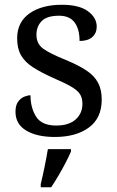

<svg xmlns="http://www.w3.org/2000/svg" viewBox="-20 -565 491 806"><path d="M210 10Q135 10 90 -17Q45 -44 45 -96Q45 -123 56 -138Q67 -153 81.5 -159Q96 -165 108 -165Q108 -113 131.5 -75.5Q155 -38 216 -38Q269 -38 297.5 -63.5Q326 -89 326 -129Q326 -154 315.5 -170Q305 -186 278.5 -201.5Q252 -217 203 -238Q152 -261 118.5 -282.5Q85 -304 68.5 -332.5Q52 -361 52 -404Q52 -472 103.5 -508.5Q155 -545 240 -545Q312 -545 349 -518Q386 -491 386 -453Q386 -426 367.5 -409.5Q349 -393 314 -393Q314 -443 293 -471Q272 -499 228 -499Q177 -499 155 -476.5Q133 -454 133 -419Q133 -381 161.5 -360.5Q190 -340 257 -313Q310 -291 343 -269Q376 -247 391.5 -218Q407 -189 407 -147Q407 -69 353 -29.5Q299 10 210 10ZM151 208Q159 175 167 136Q175 97 181 61H278V71Q269 92 255 119Q241 146 225 173Q209 200 195 221H151Z"/></svg>

Font: Noto Serif Old Uyghur
Style: Regular
Weight: 400
Designer: Lewis McGuffie
Foundry: Google LLC
Version: Version 1.003; ttfautohint (v1.8.4.7-5d5b)